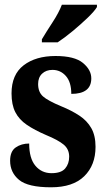

<svg xmlns="http://www.w3.org/2000/svg" viewBox="-20 -786 448 816"><path d="M197 10Q99 10 61 -21.5Q23 -53 23 -103Q23 -143 47 -159.5Q71 -176 104 -176Q104 -113 130.5 -81.5Q157 -50 199 -50Q240 -50 257 -70Q274 -90 274 -120Q274 -152 250.5 -171.5Q227 -191 176 -212Q127 -233 94 -255.5Q61 -278 45 -309.5Q29 -341 29 -389Q29 -469 80.5 -508.5Q132 -548 216 -548Q297 -548 332.5 -518.5Q368 -489 368 -453Q368 -387 283 -387Q283 -437 260 -463Q237 -489 203 -489Q176 -489 159 -473Q142 -457 142 -429Q142 -395 162.5 -376.5Q183 -358 241 -334Q285 -316 317.5 -294.5Q350 -273 368 -241.5Q386 -210 386 -162Q386 -84 338 -37Q290 10 197 10ZM158 -619Q177 -651 203.5 -691.5Q230 -732 243 -766H392V-756Q382 -739 353 -711Q324 -683 289 -654Q254 -625 225 -606H158Z"/></svg>

Font: Noto Serif Ethiopic ExtraCondensed ExtraBold
Style: Regular
Weight: 800
Width: 2
Designer: Monotype Design Team
Foundry: Monotype Imaging Inc.
Version: Version 2.102; ttfautohint (v1.8.4.7-5d5b)